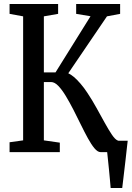

<svg xmlns="http://www.w3.org/2000/svg" viewBox="-20 -763 660 963"><path d="M535 180Q533.5 159.5 531.2 136.5Q529 113.5 526.8 89.5Q524.5 65.5 522 42.8Q519.5 20 517.5 0L470.5 -57H620.5Q618 -37 615.5 -13.2Q613 10.5 610 36.2Q607 62 604 87.5Q601 113 598.2 136.8Q595.5 160.5 593 180ZM28 0V-49.5L96 -59V-681L28 -693.5V-743H271.5V-693.5L200 -681V-400H258.5L434 -681.5L362 -693.5V-743H582.5V-693.5L516.5 -681L322.5 -395.5Q335 -390 350.8 -376.8Q366.5 -363.5 384 -343.2Q401.5 -323 418.5 -297Q442.5 -261 464.2 -221.5Q486 -182 505.5 -146.8Q525 -111.5 541.2 -87.5Q557.5 -63.5 570 -58.5L596.5 -48.5V0H484.5Q470 0 454 -19Q438 -38 420.8 -69.5Q403.5 -101 385.2 -138.5Q367 -176 348 -213Q329 -250 310 -281.5Q291 -313 272.5 -332.2Q254 -351.5 236 -351.5H200V-59L280 -47.5V0Z"/></svg>

Font: Merriweather 24pt SemiCondensed
Style: Regular
Weight: 400
Width: 4
Designer: Eben Sorkin
Foundry: Eben Sorkin
Version: Version 2.100